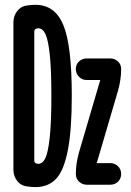

<svg xmlns="http://www.w3.org/2000/svg" viewBox="-20 -760 540 790"><path d="M304.7 -131.8 391.6 -427.7V-428.7L392.6 -429.7Q392.6 -430.7 391.6 -430.7H336.9Q318.4 -430.7 305.2 -443.8Q292 -457 292 -476.1Q292 -495.1 305.2 -507.3Q318.4 -519.5 336.9 -519.5H433.6Q452.1 -519.5 465.3 -507.3Q478.5 -495.1 478.5 -475.6Q478.5 -433.6 465.8 -387.7L378.9 -91.8L377.9 -90.8V-89.8Q377.9 -88.9 379.9 -88.9H433.6Q452.1 -88.9 465.3 -76.2Q478.5 -63.5 478.5 -44.4Q478.5 -25.4 465.8 -12.7Q453.1 0 433.6 0H336.9Q318.4 0 305.2 -12.7Q292 -25.4 292 -43.9Q292 -85.9 304.7 -131.8ZM121.1 -628.9V-100.6Q121.1 -90.8 127.9 -87.9Q133.8 -85.9 136.7 -85.9Q155.3 -85.9 166.5 -108.9Q177.7 -131.8 184.6 -194.3Q191.4 -256.8 191.4 -365.2Q191.4 -470.7 185.1 -532.2Q178.7 -593.8 167.5 -618.7Q156.2 -643.6 136.7 -643.6Q133.8 -643.6 127.9 -641.6Q121.1 -638.7 121.1 -628.9ZM89.8 6.8Q65.4 3.9 50.3 -16.1Q35.2 -36.1 35.2 -61.5V-668Q35.2 -694.3 50.8 -714.4Q66.4 -734.4 89.8 -737.3Q109.4 -740.2 126 -740.2Q206.1 -740.2 240.7 -656.7Q275.4 -573.2 275.4 -365.2Q275.4 -223.6 258.8 -140.1Q242.2 -56.6 210 -23.4Q177.7 9.8 126 9.8Q109.4 9.8 89.8 6.8Z"/></svg>

Font: Rounded Mgen+ 1m medium
Style: Regular
Weight: 500
Designer: [Source Han Sans]
Ryoko NISHIZUKA  (kana & ideographs); Paul D. Hunt (Latin, Greek & Cyrillic); Wenlong ZHANG  (bopomofo
Version: Version 1.059.20150602